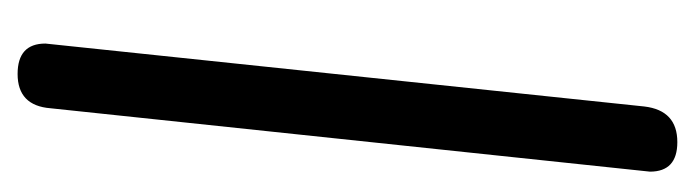

<svg xmlns="http://www.w3.org/2000/svg" viewBox="-303 -479 782 216"><g transform="rotate(-90 88.0 -371.0)"><path d="M2.9 -30.8 74.2 -705.1Q77.1 -742.2 112.8 -742.2Q147 -742.2 147 -710.9L76.2 -37.1Q71.8 0 36.1 0Q2.9 0 2.9 -30.8Z"/></g></svg>

Font: BPreplay
Style: Italic
Weight: 400
Italic angle: -6°
Designer: Magenta/George Triantafyllakos
Foundry: Magenta/George Triantafyllakos
Version: Version 1.00